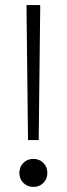

<svg xmlns="http://www.w3.org/2000/svg" viewBox="-20 -720 262 754"><path d="M138 -700 132 -170H90L84 -700ZM56 -41Q56 -64 71.5 -80Q87 -96 111 -96Q135 -96 150.5 -80Q166 -64 166 -41Q166 -18 150.5 -2Q135 14 111 14Q87 14 71.5 -2Q56 -18 56 -41Z"/></svg>

Font: Space Grotesk Variable
Style: Regular
Weight: 400
Designer: Florian Karsten (Space Grotesk), Colophon Foundry (Space Mono)
Foundry: Florian Karsten
Version: Version 1.106